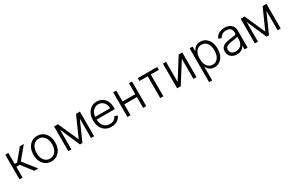

<svg xmlns="http://www.w3.org/2000/svg" viewBox="183 -2029 5622 3709"><g transform="rotate(-30 2994.5 -174.0)"><path d="M150 -548V-302H204L407 -548H496L275 -283L500 2H412L224 -238H150V2H81V-548Z M667 -23Q613 -58 581 -123Q551 -188 551 -270Q551 -355 581 -418Q612 -482 667 -519Q721 -555 793 -555Q865 -555 920 -519Q975 -482 1006 -418Q1036 -355 1036 -270Q1036 -188 1006 -123Q974 -58 920 -23Q865 13 793 13Q721 13 667 -23ZM888 -79Q927 -110 947 -159Q967 -211 967 -270Q967 -330 947 -382Q926 -432 888 -463Q849 -493 793 -493Q738 -493 699 -463Q661 -432 640 -382Q620 -330 620 -270Q620 -211 640 -159Q660 -110 699 -79Q738 -49 793 -49Q849 -49 888 -79Z M1746 -548V2H1677V-432L1485 2H1430L1239 -437V2H1170V-548H1257L1458 -95L1660 -548Z M1997 -23Q1941 -59 1910 -123Q1880 -186 1880 -270Q1880 -353 1910 -417Q1942 -483 1995 -518Q2050 -555 2121 -555Q2180 -555 2235 -526Q2289 -496 2322 -437Q2355 -377 2355 -285V-252H1949Q1951 -159 2000 -104Q2049 -49 2131 -49Q2189 -49 2224 -75Q2260 -100 2277 -139L2342 -118Q2322 -63 2268 -25Q2215 13 2131 13Q2054 13 1997 -23ZM2264 -404Q2242 -446 2206 -469Q2170 -493 2121 -493Q2072 -493 2035 -468Q1998 -444 1975 -402Q1954 -362 1949 -312H2285Q2285 -362 2264 -404Z M2840 -304V-548H2909V2H2840V-240H2558V2H2489V-548H2558V-304Z M3470 -548V-484H3290V2H3221V-484H3038V-548Z M4030 -548V2H3961V-446L3679 2H3598V-548H3667V-99L3950 -548Z M4259 -548V-444H4261Q4273 -467 4292 -493Q4312 -519 4346 -537Q4379 -555 4430 -555Q4499 -555 4550 -519Q4602 -482 4630 -420Q4658 -357 4658 -271Q4658 -185 4630 -122Q4602 -60 4550 -23Q4499 13 4431 13Q4380 13 4347 -5Q4312 -23 4292 -49Q4269 -81 4261 -99V207H4192V-548ZM4279 -156Q4298 -106 4336 -77Q4371 -49 4424 -49Q4478 -49 4514 -78Q4550 -108 4570 -158Q4589 -208 4589 -272Q4589 -337 4570 -385Q4550 -437 4514 -464Q4479 -493 4424 -493Q4370 -493 4335 -465Q4298 -437 4279 -387Q4260 -339 4260 -272Q4260 -206 4279 -156Z M4839 -5Q4797 -25 4773 -62Q4749 -100 4749 -152Q4749 -208 4776 -239Q4802 -271 4851 -288Q4900 -305 4961 -312Q5031 -321 5065 -327Q5101 -335 5101 -363V-376Q5101 -432 5068 -463Q5037 -494 4975 -494Q4919 -494 4881 -469Q4844 -443 4829 -406L4764 -430Q4784 -478 4816 -504Q4849 -531 4890 -543Q4932 -555 4973 -555Q5002 -555 5039 -547Q5075 -538 5103 -518Q5134 -496 5151 -462Q5170 -427 5170 -370V2H5101V-84H5102Q5085 -49 5043 -17Q4999 15 4931 15Q4882 15 4839 -5ZM5025 -69Q5063 -92 5081 -128Q5101 -166 5101 -209V-282Q5096 -277 5070 -271Q5042 -263 5014 -260Q4972 -254 4961 -253Q4893 -244 4855 -221Q4818 -199 4818 -150Q4818 -101 4852 -74Q4885 -48 4939 -48Q4989 -48 5025 -69Z M5908 -548V2H5839V-432L5647 2H5592L5401 -437V2H5332V-548H5419L5620 -95L5822 -548Z"/></g></svg>

Font: Sinter Normal
Style: Regular
Weight: 350
Foundry: Adobe & rsms
Version: Version 1.000